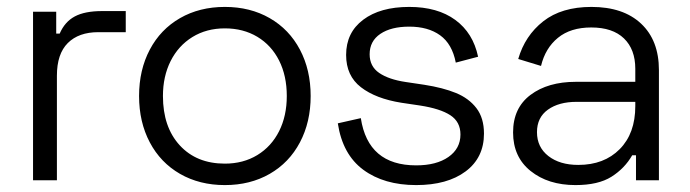

<svg xmlns="http://www.w3.org/2000/svg" viewBox="-20 -521 1994 555"><path d="M142.5 -423.8H152.5Q167.2 -458 196.2 -473.5Q225.2 -489 275 -489H343.5V-428H264.2Q207.5 -428 176 -396.6Q144.5 -365.2 144.5 -302.2V0H75.5V-487H142.5Z M382 -243.5Q382 -318.8 413 -377.5Q444 -436.2 500.4 -468.6Q556.8 -501 630 -501Q703.2 -501 759.6 -468.6Q816 -436.2 847 -377.5Q878 -318.8 878 -243.5Q878 -168.2 847 -109.5Q816 -50.8 759.6 -18.4Q703.2 14 630 14Q556.8 14 500.4 -18.4Q444 -50.8 413 -109.5Q382 -168.2 382 -243.5ZM451 -243.5Q451 -153.8 499.6 -100.9Q548.2 -48 630 -48Q683.2 -48 723.9 -72.8Q764.5 -97.5 786.8 -141.8Q809 -186 809 -243.5Q809 -301.8 786.8 -346Q764.5 -390.2 723.9 -414.6Q683.2 -439 630 -439Q576.8 -439 536.1 -413.9Q495.5 -388.8 473.2 -344.5Q451 -300.2 451 -243.5Z M980.5 -362.2Q980.5 -426.8 1029.8 -463.9Q1079 -501 1163 -501Q1244.8 -501 1296.1 -463.4Q1347.5 -425.8 1362 -357L1297.5 -340Q1287 -394 1252.2 -419Q1217.5 -444 1163 -444Q1110.5 -444 1079.5 -423.1Q1048.5 -402.2 1048.5 -364.2Q1048.5 -329 1076.2 -310.1Q1104 -291.2 1152.5 -284L1206.2 -276Q1260.8 -267.5 1298 -252.2Q1335.2 -237 1357.1 -208.5Q1379 -180 1379 -134.8Q1379 -65.2 1326 -25.6Q1273 14 1183 14Q1090.2 14 1030.2 -30.2Q970.2 -74.5 956.5 -164.5L1023 -179.5Q1043.8 -43 1183 -43Q1241.5 -43 1276.2 -67.2Q1311 -91.5 1311 -132.2Q1311 -168.8 1281.8 -187.9Q1252.5 -207 1194 -216L1140.2 -224Q1066.2 -235.8 1023.4 -268.8Q980.5 -301.8 980.5 -362.2Z M1478 -350.5Q1497.4 -417.8 1550.3 -459.4Q1603.3 -501 1689.6 -501Q1781.7 -501 1833.2 -452.6Q1884.7 -404.2 1884.7 -318.4V0H1818.4V-72.2H1807.5Q1785.6 -34.1 1747.5 -10.1Q1709.3 14 1643.5 14Q1564.5 14 1513.8 -26.7Q1463.1 -67.3 1463.1 -138.2Q1463.1 -208.9 1513.5 -246.7Q1563.8 -284.5 1644.6 -284.5H1816.4V-322.2Q1816.4 -378.2 1783.7 -409.9Q1750.9 -441.6 1689.1 -441.6Q1629.3 -441.6 1592.8 -411.7Q1556.2 -381.8 1543.9 -330.4ZM1532.2 -139Q1532.2 -95.7 1565.1 -70Q1598 -44.3 1651.6 -44.3Q1726.2 -44.3 1771.3 -89.8Q1816.4 -135.3 1816.4 -214.3V-226.6H1646.7Q1595.4 -226.6 1563.8 -204Q1532.2 -181.4 1532.2 -139Z"/></svg>

Font: Space Grotesk Variable
Style: Regular
Weight: 400
Designer: Florian Karsten (Space Grotesk), Colophon Foundry (Space Mono)
Foundry: Florian Karsten
Version: Version 1.106